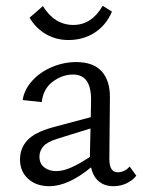

<svg xmlns="http://www.w3.org/2000/svg" viewBox="-20 -636 494 662"><path d="M294 -59Q215 6 150 6Q105 6 77 -19.5Q49 -45 49 -86Q49 -125 74.5 -152.5Q100 -180 162 -197L293 -232L294 -290Q295 -379 232 -379Q195 -379 162 -354.5Q129 -330 124 -284L58 -291Q64 -328 91.5 -358Q119 -388 159.5 -405Q200 -422 243 -422Q302 -422 331 -389.5Q360 -357 359 -298L357 -88Q357 -42 386 -42Q397 -42 408 -47Q419 -52 427 -62L450 -30Q436 -13 415.5 -3.5Q395 6 371 6Q341 6 321 -10.5Q301 -27 294 -59ZM82 -575 128 -615Q168 -550 233 -550Q296 -550 334 -616L366 -596Q346 -549 306.5 -523.5Q267 -498 216 -498Q173 -498 138 -518.5Q103 -539 82 -575ZM174 -46Q197 -46 225.5 -58.5Q254 -71 290 -95V-101L292 -193L179 -158Q143 -147 129.5 -131.5Q116 -116 116 -96Q116 -72 132.5 -59Q149 -46 174 -46Z"/></svg>

Font: LXGW Bright TC
Style: Regular
Weight: 400
Designer: Christian Thalmann (Catharsis Fonts)
Foundry: LXGW / Christian Thalmann (Catharsis Fonts) / Fontworks Inc.
Version: Version 5.501